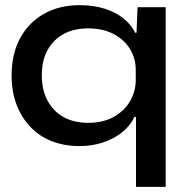

<svg xmlns="http://www.w3.org/2000/svg" viewBox="-20 -557 719 744"><path d="M507 167V-104H501Q476 -52 418 -21.5Q360 9 288 9Q229 9 180.5 -10Q132 -29 97.5 -65.5Q63 -102 44 -152Q25 -202 25 -265Q25 -348 58 -409Q91 -470 150.5 -503.5Q210 -537 288 -537Q342 -537 385 -523.5Q428 -510 458 -486Q488 -462 504 -430H509L513 -529H622V167ZM321 -81Q379 -81 420.5 -104Q462 -127 484 -165Q506 -203 506 -247V-286Q506 -330 484 -366.5Q462 -403 420.5 -425Q379 -447 321 -447Q267 -447 227 -425.5Q187 -404 164.5 -363.5Q142 -323 142 -265Q142 -208 164.5 -166.5Q187 -125 227 -103Q267 -81 321 -81Z"/></svg>

Font: Mona Sans Expanded Medium
Style: Regular
Weight: 500
Width: 7
Designer: Deni Anggara
Foundry: GitHub
Version: Version 2.000